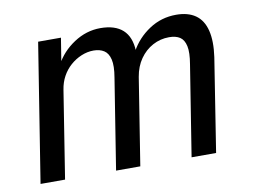

<svg xmlns="http://www.w3.org/2000/svg" viewBox="-61 -586 884 671"><g transform="rotate(-10 381.0 -250.0)"><path d="M32 0 110 -491H191L176 -398H171Q194 -442 238 -471Q282 -500 332 -500Q384 -500 411.5 -475Q439 -450 441 -400L438 -399Q462 -443 505 -471.5Q548 -500 601 -500Q643 -500 669.5 -481.5Q696 -463 705.5 -425Q715 -387 707 -331L655 0H568L619 -321Q626 -362 621 -385Q616 -408 601.5 -417.5Q587 -427 563 -427Q532 -427 505 -412.5Q478 -398 459.5 -371.5Q441 -345 435 -309L386 0H300L351 -321Q358 -362 352.5 -385Q347 -408 332 -417.5Q317 -427 295 -427Q273 -427 251.5 -418Q230 -409 212.5 -393.5Q195 -378 183.5 -357Q172 -336 168 -310L119 0Z"/></g></svg>

Font: Nunito Sans 10pt Condensed Medium
Style: Italic
Weight: 500
Width: 3
Italic angle: -9°
Designer: Vernon Adams
Foundry: Vernon Adams
Version: Version 3.101;gftools[0.9.27]